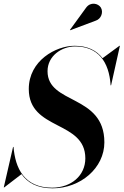

<svg xmlns="http://www.w3.org/2000/svg" viewBox="-42 -1009 672 1044"><path d="M477 -896C509 -905.5 521.5 -944 506 -968.5C492 -990.5 450.5 -1001 426 -967L338 -846L339.5 -844.5ZM-19 10 75 -62C107.5 -15.5 160.5 15 244.5 15C395.5 15 525.5 -95 525.5 -235C525.5 -497.5 216.5 -439.5 216.5 -622C216.5 -705 293 -756.5 366.5 -756.5C490.5 -756.5 551.5 -674 559.5 -545H562L610 -760H607.5L515.5 -692.5C483 -735.5 433 -760 363.5 -760C262.5 -760 114.5 -680 114.5 -525C114.5 -297.5 422 -355.5 422 -148C422 -54 345 11.5 241.5 11.5C89.5 11.5 41 -94.5 31.5 -210H29L-21.5 10Z"/></svg>

Font: Bodoni* 72pt Medium
Style: Italic
Weight: 500
Italic angle: -13°
Version: Version 2.3